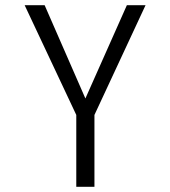

<svg xmlns="http://www.w3.org/2000/svg" viewBox="-20 -720 656 740"><path d="M274 0V-277L75 -700H152L322 -311H296L469 -700H541L344 -277V0Z"/></svg>

Font: Overpass Mono Light Light
Style: Regular
Weight: 300
Monospace: yes
Version: Version 4.000